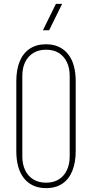

<svg xmlns="http://www.w3.org/2000/svg" viewBox="-20 -963 474 989"><path d="M217 6Q179 6 150.5 -7.5Q122 -21 102.5 -46Q83 -71 73.5 -106Q64 -141 64 -185V-544Q64 -603 81 -645.5Q98 -688 132.5 -711.5Q167 -735 217 -735Q255 -735 283.5 -721.5Q312 -708 331.5 -683Q351 -658 360.5 -623Q370 -588 370 -544V-185Q370 -127 353 -84Q336 -41 302 -17.5Q268 6 217 6ZM217 -22Q256 -22 283 -39Q310 -56 324.5 -86.5Q339 -117 339 -157V-572Q339 -613 324.5 -643Q310 -673 283 -690Q256 -707 217 -707Q179 -707 151.5 -690Q124 -673 109.5 -643Q95 -613 95 -572V-157Q95 -117 109.5 -86.5Q124 -56 151.5 -39Q179 -22 217 -22ZM201 -807 268 -943H300L233 -807Z"/></svg>

Font: Hubot Sans Condensed ExtraLight
Style: Regular
Weight: 200
Width: 3
Designer: Deni Anggara
Foundry: GitHub, Inc., Subsidiary of Microsoft Corporation
Version: Version 2.000